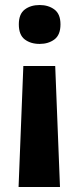

<svg xmlns="http://www.w3.org/2000/svg" viewBox="-20 -576 313 765"><path d="M73 -313H200L219 169H54ZM221 -479Q221 -437 197 -419Q173 -401 138 -401Q102 -401 78.5 -419Q55 -437 55 -479Q55 -520 78.5 -538Q102 -556 138 -556Q173 -556 197 -538Q221 -520 221 -479Z"/></svg>

Font: Noto Sans Hebrew Thin
Style: Bold
Weight: 700
Version: Version 3.001